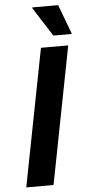

<svg xmlns="http://www.w3.org/2000/svg" viewBox="-62 -969 463 1003"><g transform="rotate(-5 170.0 -467.0)"><path d="M174 -720H317L177 0H34ZM244 -778 147 -930V-934H283L340 -782V-778Z"/></g></svg>

Font: Kufam SemiBold
Style: Italic
Weight: 600
Italic angle: -11°
Designer: Artur Schmal
Foundry: Original Type
Version: Version 1.301; ttfautohint (v1.8.3)